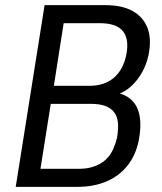

<svg xmlns="http://www.w3.org/2000/svg" viewBox="-20 -725 627 745"><path d="M41 0 153 -705H389Q454 -705 495 -682Q536 -659 552.5 -616Q569 -573 556 -510Q544 -456 511 -414Q478 -372 431 -357L433 -365Q469 -358 492 -335.5Q515 -313 522 -273.5Q529 -234 518 -178Q506 -121 473.5 -81Q441 -41 392 -20.5Q343 0 281 0ZM137 -70H286Q311 -70 331 -75Q351 -80 368 -89.5Q385 -99 398 -113.5Q411 -128 419.5 -147Q428 -166 434 -190Q440 -225 437.5 -249.5Q435 -274 422.5 -290Q410 -306 388 -314Q366 -322 334 -322H177ZM189 -392H327Q385 -392 421.5 -423Q458 -454 470 -512Q482 -573 457 -604Q432 -635 368 -635H227Z"/></svg>

Font: Nunito Sans 10pt Condensed Medium
Style: Italic
Weight: 500
Width: 3
Italic angle: -9°
Designer: Vernon Adams
Foundry: Vernon Adams
Version: Version 3.101;gftools[0.9.27]